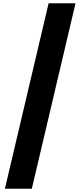

<svg xmlns="http://www.w3.org/2000/svg" viewBox="-20 -970 493 1177"><path d="M443 -950 175 187H10L278 -950Z"/></svg>

Font: IBM-Poppins
Style: Poppins-Bold
Weight: 700
Designer: Mike Abbink, Paul van der Laan, Pieter van Rosmalen, Ben Mitchell, Mark Frömberg
Foundry: Bold Monday
Version: Version 1.1